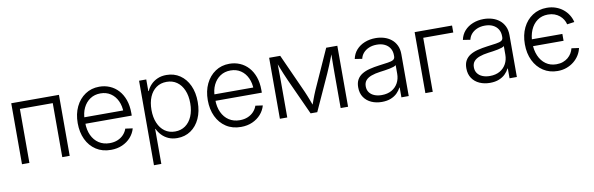

<svg xmlns="http://www.w3.org/2000/svg" viewBox="-50 -987 5074 1641"><g transform="rotate(-10 2487.0 -167.0)"><path d="M486.3 -529.3V0H421.9V-468.8H136.7V0H72.3V-529.3Z M843.8 11.2Q769 11.2 714.8 -24.2Q660.6 -59.6 631.3 -121.3Q602.1 -183.1 602.1 -262.7Q602.1 -342.8 631.8 -404.8Q661.6 -466.8 714.6 -502.4Q767.6 -538.1 836.9 -538.1Q885.7 -538.1 928 -520Q970.2 -502 1001.7 -467.3Q1033.2 -432.6 1050.8 -383.1Q1068.4 -333.5 1068.4 -270V-246.6H639.6V-302.7H1032.7L1004.4 -283.2Q1004.4 -340.8 983.6 -385.3Q962.9 -429.7 925.3 -454.8Q887.7 -480 836.9 -480Q785.6 -480 747.3 -454.3Q709 -428.7 687.5 -384Q666 -339.4 666 -282.7V-254.9Q666 -193.4 687.7 -146.5Q709.5 -99.6 749.3 -73.5Q789.1 -47.4 843.8 -47.4Q882.3 -47.4 912.8 -60.3Q943.4 -73.2 964.1 -95.7Q984.9 -118.2 994.6 -146.5L1057.6 -137.7Q1045.9 -95.2 1016.1 -61.5Q986.3 -27.8 942.4 -8.3Q898.4 11.2 843.8 11.2Z M1181.6 204.1V-529.3H1244.1V-428.2H1248Q1260.7 -458 1284.4 -482.7Q1308.1 -507.3 1342 -522.2Q1376 -537.1 1419.4 -537.1Q1485.8 -537.1 1536.4 -502.9Q1586.9 -468.8 1615.5 -407.2Q1644 -345.7 1644 -263.7Q1644 -182.1 1615.7 -120.4Q1587.4 -58.6 1536.9 -24.2Q1486.3 10.3 1419.4 10.3Q1376.5 10.3 1343 -4.6Q1309.6 -19.5 1285.9 -44.7Q1262.2 -69.8 1248.5 -99.6H1245.6V204.1ZM1411.1 -48.3Q1461.9 -48.3 1499.8 -75.2Q1537.6 -102.1 1558.3 -150.6Q1579.1 -199.2 1579.1 -264.2Q1579.1 -329.1 1558.3 -377.4Q1537.6 -425.8 1500 -452.4Q1462.4 -479 1411.1 -479Q1358.9 -479 1321 -452.1Q1283.2 -425.3 1262.9 -377Q1242.7 -328.6 1242.7 -264.2Q1242.7 -200.2 1263.2 -151.4Q1283.7 -102.5 1321.3 -75.4Q1358.9 -48.3 1411.1 -48.3Z M1972.7 11.2Q1897.9 11.2 1843.8 -24.2Q1789.6 -59.6 1760.3 -121.3Q1731 -183.1 1731 -262.7Q1731 -342.8 1760.7 -404.8Q1790.5 -466.8 1843.5 -502.4Q1896.5 -538.1 1965.8 -538.1Q2014.6 -538.1 2056.9 -520Q2099.1 -502 2130.6 -467.3Q2162.1 -432.6 2179.7 -383.1Q2197.3 -333.5 2197.3 -270V-246.6H1768.6V-302.7H2161.6L2133.3 -283.2Q2133.3 -340.8 2112.5 -385.3Q2091.8 -429.7 2054.2 -454.8Q2016.6 -480 1965.8 -480Q1914.6 -480 1876.2 -454.3Q1837.9 -428.7 1816.4 -384Q1794.9 -339.4 1794.9 -282.7V-254.9Q1794.9 -193.4 1816.7 -146.5Q1838.4 -99.6 1878.2 -73.5Q1918 -47.4 1972.7 -47.4Q2011.2 -47.4 2041.7 -60.3Q2072.3 -73.2 2093 -95.7Q2113.8 -118.2 2123.5 -146.5L2186.5 -137.7Q2174.8 -95.2 2145 -61.5Q2115.2 -27.8 2071.3 -8.3Q2027.3 11.2 1972.7 11.2Z M2310.5 0V-529.3H2406.7L2560.1 -189.5Q2568.4 -170.4 2575.7 -152.3Q2583 -134.3 2589.4 -117.7Q2595.7 -101.1 2601.6 -84.7Q2607.4 -68.4 2613.8 -51.3H2599.6Q2606 -67.9 2611.8 -84Q2617.7 -100.1 2623.8 -117.2Q2629.9 -134.3 2637.2 -152.1Q2644.5 -169.9 2652.8 -189.5L2805.7 -529.3H2902.3V0H2837.9V-310.5Q2837.9 -336.9 2838.1 -359.9Q2838.4 -382.8 2838.6 -404.5Q2838.9 -426.3 2839.1 -448.2Q2839.4 -470.2 2839.4 -493.2H2849.6Q2837.9 -461.9 2826.9 -433.1Q2815.9 -404.3 2803.7 -374.8Q2791.5 -345.2 2776.4 -311L2634.8 0H2577.1L2435.1 -311Q2419.9 -345.2 2407.5 -374.8Q2395 -404.3 2384 -433.1Q2373 -461.9 2361.3 -493.2H2372.6Q2373 -471.7 2373.3 -450Q2373.5 -428.2 2373.8 -406.2Q2374 -384.3 2374.3 -360.6Q2374.5 -336.9 2374.5 -310.5V0Z M3194.8 9.8Q3145.5 9.8 3105 -8.1Q3064.5 -25.9 3040.3 -61.3Q3016.1 -96.7 3016.1 -147.9Q3016.1 -188.5 3031.5 -215.3Q3046.9 -242.2 3074.7 -259.3Q3102.5 -276.4 3140.9 -286.1Q3179.2 -295.9 3225.1 -301.8Q3272 -308.1 3303 -312.5Q3334 -316.9 3349.4 -326.2Q3364.7 -335.4 3364.7 -356V-365.7Q3364.7 -399.9 3349.1 -425.5Q3333.5 -451.2 3304.4 -465.6Q3275.4 -480 3235.4 -480Q3196.3 -480 3166 -466.8Q3135.7 -453.6 3116.9 -431.4Q3098.1 -409.2 3092.8 -382.3L3029.3 -392.1Q3038.6 -437.5 3067.6 -470Q3096.7 -502.4 3140.1 -519.8Q3183.6 -537.1 3234.4 -537.1Q3272.9 -537.1 3307.9 -526.6Q3342.8 -516.1 3369.9 -494.6Q3397 -473.1 3412.8 -440.4Q3428.7 -407.7 3428.7 -363.3V0H3365.2V-85H3362.3Q3350.6 -61 3328.6 -39.1Q3306.6 -17.1 3273.4 -3.7Q3240.2 9.8 3194.8 9.8ZM3203.6 -48.3Q3254.4 -48.3 3290.3 -68.8Q3326.2 -89.4 3345.5 -125Q3364.7 -160.6 3364.7 -205.1V-279.8Q3357.9 -273.4 3343.3 -268.3Q3328.6 -263.2 3308.8 -259.3Q3289.1 -255.4 3266.8 -252Q3244.6 -248.5 3223.6 -246.1Q3179.2 -240.2 3147.2 -228.5Q3115.2 -216.8 3098.1 -196.8Q3081.1 -176.8 3081.1 -145Q3081.1 -114.3 3096.9 -92.5Q3112.8 -70.8 3140.4 -59.6Q3168 -48.3 3203.6 -48.3Z M3897.9 -529.3V-468.8H3637.2V0H3573.2V-529.3Z M4133.3 9.8Q4084 9.8 4043.5 -8.1Q4002.9 -25.9 3978.8 -61.3Q3954.6 -96.7 3954.6 -147.9Q3954.6 -188.5 3970 -215.3Q3985.4 -242.2 4013.2 -259.3Q4041 -276.4 4079.3 -286.1Q4117.7 -295.9 4163.6 -301.8Q4210.4 -308.1 4241.5 -312.5Q4272.5 -316.9 4287.8 -326.2Q4303.2 -335.4 4303.2 -356V-365.7Q4303.2 -399.9 4287.6 -425.5Q4272 -451.2 4242.9 -465.6Q4213.9 -480 4173.8 -480Q4134.8 -480 4104.5 -466.8Q4074.2 -453.6 4055.4 -431.4Q4036.6 -409.2 4031.2 -382.3L3967.8 -392.1Q3977.1 -437.5 4006.1 -470Q4035.2 -502.4 4078.6 -519.8Q4122.1 -537.1 4172.9 -537.1Q4211.4 -537.1 4246.3 -526.6Q4281.2 -516.1 4308.3 -494.6Q4335.4 -473.1 4351.3 -440.4Q4367.2 -407.7 4367.2 -363.3V0H4303.7V-85H4300.8Q4289.1 -61 4267.1 -39.1Q4245.1 -17.1 4211.9 -3.7Q4178.7 9.8 4133.3 9.8ZM4142.1 -48.3Q4192.9 -48.3 4228.8 -68.8Q4264.6 -89.4 4283.9 -125Q4303.2 -160.6 4303.2 -205.1V-279.8Q4296.4 -273.4 4281.7 -268.3Q4267.1 -263.2 4247.3 -259.3Q4227.5 -255.4 4205.3 -252Q4183.1 -248.5 4162.1 -246.1Q4117.7 -240.2 4085.7 -228.5Q4053.7 -216.8 4036.6 -196.8Q4019.5 -176.8 4019.5 -145Q4019.5 -114.3 4035.4 -92.5Q4051.3 -70.8 4078.9 -59.6Q4106.4 -48.3 4142.1 -48.3Z M4720.7 10.3Q4650.4 10.3 4596.7 -24.7Q4543 -59.6 4512.9 -121.3Q4482.9 -183.1 4482.9 -263.2Q4482.9 -344.2 4512.9 -406Q4543 -467.8 4596.7 -502.9Q4650.4 -538.1 4720.7 -538.1Q4762.7 -538.1 4798.3 -525.4Q4834 -512.7 4861.3 -490.5Q4888.7 -468.3 4906.7 -439.2Q4924.8 -410.2 4932.1 -377.4L4868.7 -368.7Q4863.8 -390.1 4851.6 -410.2Q4839.4 -430.2 4820.6 -445.8Q4801.8 -461.4 4776.9 -470.5Q4752 -479.5 4720.7 -479.5Q4667 -479.5 4628.2 -451.4Q4589.4 -423.3 4568.6 -374.5Q4547.9 -325.7 4547.9 -263.2Q4547.9 -201.2 4568.6 -152.6Q4589.4 -104 4628.2 -76.2Q4667 -48.3 4720.7 -48.3Q4752 -48.3 4776.9 -57.4Q4801.8 -66.4 4820.6 -82Q4839.4 -97.7 4851.6 -117.9Q4863.8 -138.2 4869.1 -160.6L4933.1 -151.9Q4926.3 -119.1 4908 -89.8Q4889.6 -60.5 4861.8 -38.1Q4834 -15.6 4798.3 -2.7Q4762.7 10.3 4720.7 10.3ZM4533.7 -235.4V-294.9H4814V-235.4Z"/></g></svg>

Font: Inter 24pt Light
Style: Regular
Weight: 300
Designer: Rasmus Andersson
Foundry: rsms
Version: Version 4.001;git-66647c0bb